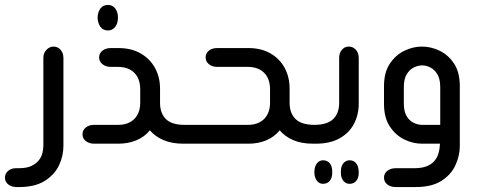

<svg xmlns="http://www.w3.org/2000/svg" viewBox="-116 -580 1930 775"><path d="M-34 175H-49Q-69 175 -82.5 164.5Q-96 154 -96 137Q-96 121 -83.5 110Q-71 99 -52 99H-40Q-8 99 11.5 89.5Q31 80 41.5 66Q52 52 55.5 36.5Q59 21 59 9V-346Q59 -366 71.5 -379Q84 -392 100 -392Q117 -392 128.5 -379Q140 -366 140 -346V9Q140 49 122.5 86.5Q105 124 66.5 149Q28 174 -34 175Z M320 -457Q300 -457 289.5 -471.5Q279 -486 278 -507V-511Q279 -532 289.5 -546Q300 -560 320 -560Q338 -560 349 -546Q360 -532 360 -511V-507Q360 -486 349 -471.5Q338 -457 320 -457ZM634 -76V0H623Q578 0 544 -14.5Q510 -29 489 -54Q467 -27 434 -13.5Q401 0 362 0H264Q244 0 230.5 -10.5Q217 -21 217 -38Q217 -55 230.5 -65.5Q244 -76 264 -76H361Q388 -76 408 -86.5Q428 -97 439 -117Q450 -137 450 -165V-220Q450 -249 439 -269Q428 -289 408 -299.5Q388 -310 361 -310H331Q311 -310 297.5 -321Q284 -332 284 -348Q284 -365 297.5 -375.5Q311 -386 331 -386H362Q414 -386 451.5 -364.5Q489 -343 509.5 -306Q530 -269 530 -222V-165Q530 -123 553.5 -99.5Q577 -76 629 -76Z M1159 -76V0H1147Q1101 0 1067.5 -14.5Q1034 -29 1013 -54Q991 -27 958.5 -13.5Q926 0 887 0H622V-76H885Q912 -76 932 -86.5Q952 -97 963 -117Q974 -137 974 -165V-220Q974 -249 963 -269Q952 -289 932 -299.5Q912 -310 885 -310H761Q740 -310 727 -321Q714 -332 714 -348Q714 -365 727 -375.5Q740 -386 761 -386H887Q938 -386 975.5 -364.5Q1013 -343 1033 -306Q1053 -269 1053 -222V-165Q1053 -123 1077 -99.5Q1101 -76 1154 -76Z M1147 0V-76H1152Q1205 -76 1229 -99.5Q1253 -123 1253 -165V-346Q1253 -366 1264 -379Q1275 -392 1292 -392Q1309 -392 1320.5 -379Q1332 -366 1332 -346V-162Q1332 -116 1312.5 -79.5Q1293 -43 1254.5 -21.5Q1216 0 1159 0ZM1188 162Q1173 162 1163.5 150Q1154 138 1153 118V112Q1154 91 1163.5 79Q1173 67 1188 67Q1205 67 1215 79Q1225 91 1225 112V118Q1225 138 1215 150Q1205 162 1188 162ZM1295 162Q1280 162 1270 150Q1260 138 1260 118V112Q1260 91 1270 79Q1280 67 1295 67Q1312 67 1321.5 79Q1331 91 1332 112V118Q1332 138 1322 150Q1312 162 1295 162Z M1660 0H1587Q1551 0 1516 -17Q1481 -34 1457.5 -69.5Q1434 -105 1434 -160V-232Q1434 -288 1457.5 -323Q1481 -358 1516 -375Q1551 -392 1587 -392Q1624 -392 1659 -375Q1694 -358 1717 -323Q1740 -288 1740 -232V9Q1740 49 1722 87.5Q1704 126 1665 150.5Q1626 175 1562 175H1481Q1461 175 1447.5 164.5Q1434 154 1434 137Q1434 120 1447.5 109.5Q1461 99 1481 99H1555Q1587 99 1606.5 91Q1626 83 1637 70Q1648 57 1652.5 43.5Q1657 30 1658 20ZM1661 -76V-228Q1661 -261 1649.5 -280Q1638 -299 1621.5 -307.5Q1605 -316 1588 -316Q1571 -316 1554 -307.5Q1537 -299 1525.5 -280Q1514 -261 1514 -228V-163Q1514 -130 1525.5 -111Q1537 -92 1554 -84Q1571 -76 1588 -76Z"/></svg>

Font: Beiruti Medium
Style: Regular
Weight: 500
Designer: Arlette Boutros
Foundry: Boutros
Version: Version 1.41